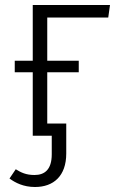

<svg xmlns="http://www.w3.org/2000/svg" viewBox="-20 -543 468 768"><path d="M413 -473 420 -523H111V-300H39V-254H111V0H187V74C187 136 158 157 118 157C84 157 64 147 43 134L18 171C41 188 74 205 120 205C194 205 245 161 245 71V-49H169V-254H295V-300H169V-473Z"/></svg>

Font: FiraGO Light
Style: Regular
Weight: 300
Designer: bBox Type
Foundry: bBox Type GmbH
Version: Version 1.001;PS 001.001;hotconv 1.0.88;makeotf.lib2.5.64775